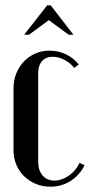

<svg xmlns="http://www.w3.org/2000/svg" viewBox="-20 -695 339 724"><path d="M31 -362Q31 -392 41.5 -418Q52 -444 70 -463Q88 -482 112.5 -493Q137 -504 166 -504Q199 -504 228 -490.5Q257 -477 277 -452L260 -439Q245 -458 222.5 -469.5Q200 -481 179 -481Q153 -481 138.5 -464.5Q124 -448 124 -419V-85Q124 -53 140.5 -33.5Q157 -14 185 -14Q213 -14 240 -33Q267 -52 280 -81L299 -72Q280 -34 246 -12.5Q212 9 170 9Q140 9 115 -1.5Q90 -12 71 -30.5Q52 -49 41.5 -74Q31 -99 31 -128ZM158 -675H171L257 -564H239L164 -619L89 -564H71Z"/></svg>

Font: Moniqa Narrow Heading
Style: Bold
Weight: 700
Width: 4
Designer: Rajesh Rajput
Foundry: Rajesh Rajput
Version: Version 1.000